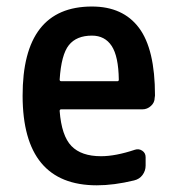

<svg xmlns="http://www.w3.org/2000/svg" viewBox="-20 -550 540 580"><path d="M257.8 -442.4Q210.9 -442.4 188 -413.6Q165 -384.8 160.2 -309.6Q160.2 -304.7 165 -304.7H335Q338.9 -304.7 338.9 -309.6Q337.9 -379.9 317.4 -411.1Q296.9 -442.4 257.8 -442.4ZM272.5 9.8Q48.8 9.8 48.3 -260.3Q47.9 -530.3 257.8 -530.3Q351.6 -530.3 399.9 -465.8Q448.2 -401.4 448.2 -261.7Q448.2 -260.7 447.8 -258.3Q447.3 -255.9 447.3 -254.9Q447.3 -240.2 436 -230Q424.8 -219.7 410.2 -219.7H165Q160.2 -219.7 160.2 -214.8Q166 -139.6 195.8 -108.9Q225.6 -78.1 285.2 -78.1Q329.1 -78.1 387.7 -97.7Q399.4 -101.6 409.7 -94.7Q419.9 -87.9 419.9 -75.2V-49.8Q419.9 -34.2 410.6 -21.5Q401.4 -8.8 384.8 -4.9Q324.2 9.8 272.5 9.8Z"/></svg>

Font: Rounded-L Mgen+ 1m medium
Style: Regular
Weight: 500
Designer: [Source Han Sans]
Ryoko NISHIZUKA  (kana & ideographs); Paul D. Hunt (Latin, Greek & Cyrillic); Wenlong ZHANG  (bopomofo
Version: Version 1.059.20150602